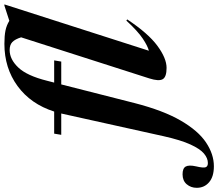

<svg xmlns="http://www.w3.org/2000/svg" viewBox="-278 -704 1016 895"><g transform="rotate(-90 230.5 -256.0)"><path d="M198 -137Q163.5 -3 116.2 78.2Q69 159.5 14.2 196Q-40.5 232.5 -96.5 232.5Q-145 232.5 -171 210.2Q-197 188 -197 152.5Q-197 125.5 -180.5 106Q-164 86.5 -134 86.5Q-106 86.5 -97.8 101.2Q-89.5 116 -97 149.5Q-105 183 -101.2 193.8Q-97.5 204.5 -81.5 204.5Q-59 204.5 -37.2 186.2Q-15.5 168 5 123.2Q25.5 78.5 43.5 -1.5L148.5 -475Q149 -477 149.5 -479H50L55.5 -512H158.5Q193.5 -621.5 277.5 -682.8Q361.5 -744 474 -744Q511.5 -744 536 -739Q560.5 -734 581.5 -721L652.5 -744H658L442 -70.5Q464 -76 498.5 -99Q533 -122 582.5 -175.5L588 -171.5Q523.5 -74 465.2 -31Q407 12 362 12Q319.5 12 309.2 -6.2Q299 -24.5 313 -68.5L504.5 -666Q495.5 -694.5 482.5 -707Q469.5 -719.5 445 -719.5Q402 -719.5 363.8 -679.2Q325.5 -639 302 -545L293.5 -512H397L391.5 -479H285Z"/></g></svg>

Font: Newsreader Display SemiBold
Style: Italic
Weight: 600
Italic angle: -17°
Designer: Hugues Gentile
Foundry: Production Type
Version: Version 1.001